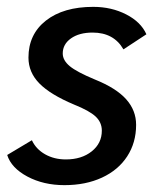

<svg xmlns="http://www.w3.org/2000/svg" viewBox="-20 -530 464 560"><path d="M1 -78 73 -121Q85 -95 111.5 -80Q138 -65 172 -65Q218 -65 247.5 -88.5Q277 -112 277 -149Q277 -173 259 -190Q241 -207 196 -225Q127 -254 95 -286.5Q63 -319 63 -362Q63 -430 114 -470Q165 -510 252 -510Q305 -510 348 -488Q391 -466 407 -430L340 -386Q312 -435 250 -435Q211 -435 187 -418Q163 -401 163 -374Q163 -354 183.5 -337Q204 -320 257 -298Q319 -273 348 -240.5Q377 -208 377 -166Q377 -114 351 -74Q325 -34 277.5 -12Q230 10 168 10Q107 10 60 -15Q13 -40 1 -78Z"/></svg>

Font: Sarabun Medium
Style: Italic
Weight: 500
Italic angle: -10°
Designer: Suppakit Chalermlarp | Katatrad Co.,Ltd.
Foundry: Cadson Demak Co.,Ltd.
Version: Version 1.000; ttfautohint (v1.6)